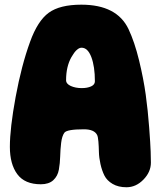

<svg xmlns="http://www.w3.org/2000/svg" viewBox="-20 -808 679 817"><path d="M326.2 -788.1Q477.5 -788.1 526.9 -684.1Q552.7 -629.4 571.8 -551Q590.8 -472.7 600.1 -405.3Q609.4 -337.9 614.7 -266.1Q620.1 -194.3 621.1 -163.3Q622.1 -132.3 622.1 -116.2Q622.1 -76.2 590.3 -43.7Q558.6 -11.2 518.1 -11.2Q483.4 -11.2 459.2 -25.4Q435.1 -39.6 424.3 -61Q413.6 -82.5 407.5 -109.9Q401.4 -137.2 400.9 -160.9Q400.4 -184.6 398.7 -205.6Q397 -226.6 393.1 -233.9Q380.9 -257.8 336.9 -257.8Q264.6 -257.8 253.9 -243.2Q243.7 -229 240.2 -200.2Q236.8 -171.4 236.1 -142.6Q235.4 -113.8 230.5 -86.2Q225.6 -58.6 206.8 -41.3Q188 -23.9 153.8 -23.9Q85.4 -23.9 53.7 -66.7Q22 -109.4 22 -183.1Q22 -262.2 46.6 -395.8Q71.3 -529.3 107.9 -629.9Q140.1 -719.2 187.3 -753.7Q234.4 -788.1 326.2 -788.1ZM327.1 -605Q306.6 -605 283.9 -564.9Q261.2 -524.9 261.2 -466.8Q261.2 -451.2 281.2 -442.1Q301.3 -433.1 328.1 -433.1Q351.6 -433.1 367.7 -440.4Q383.8 -447.8 383.8 -461.9Q383.8 -524.9 368.7 -564.9Q353.5 -605 327.1 -605Z"/></svg>

Font: Blue Custard
Style: Regular
Weight: 400
Version: Version 01.01